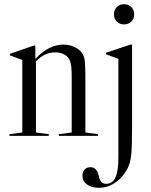

<svg xmlns="http://www.w3.org/2000/svg" viewBox="-20 -646 720 913"><path d="M446 -8V0H260V-8L321 -16V-271Q321 -310 319 -329Q317 -348 311 -361Q303 -378 284.5 -387.5Q266 -397 242 -397Q191 -397 151 -354V-16L212 -8V0H25V-8L86 -16V-361L27 -383V-390L140 -429H148V-366Q212 -434 282 -434Q313 -434 338.5 -420.5Q364 -407 375 -385Q382 -372 384 -349.5Q386 -327 386 -271V-16ZM570 -626Q591 -626 604.5 -612.5Q618 -599 618 -578Q618 -557 604.5 -543.5Q591 -530 570 -530Q549 -530 535.5 -543.5Q522 -557 522 -578Q522 -599 535.5 -612.5Q549 -626 570 -626ZM486 228Q470 228 462 219.5Q454 211 449 188Q444 168 434.5 158.5Q425 149 410 149Q393 149 382.5 160Q372 171 372 189Q372 215 393.5 231Q415 247 449 247Q491 247 526.5 223.5Q562 200 585 158Q599 132 603.5 95Q608 58 608 -40V-434H600L484 -395V-388L543 -366V102Q543 167 529 197.5Q515 228 486 228Z"/></svg>

Font: Libre Caslon Display
Style: Regular
Weight: 400
Designer: Pablo Impallari, Rodrigo Fuenzalida
Foundry: Pablo Impallari, Rodrigo Fuenzalida
Version: Version 1.100; ttfautohint (v1.6) -l 8 -r 50 -G 200 -x 14 -D